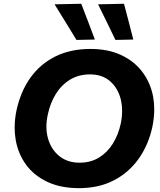

<svg xmlns="http://www.w3.org/2000/svg" viewBox="-20 -988 854 1022"><path d="M401 13.5Q303 13.5 232 -20Q161 -53.5 118.8 -111.2Q76.5 -169 63.5 -243.5Q58 -275.5 58 -309Q58 -353 67.5 -399Q89 -500 141.5 -573.8Q194 -647.5 274.8 -687.5Q355.5 -727.5 461 -727.5Q556.5 -727.5 626.5 -694.2Q696.5 -661 739.2 -603.2Q782 -545.5 795.5 -471Q801 -439 801 -405.5Q801 -360.5 791 -312.5Q770 -216 718 -142.8Q666 -69.5 586 -28Q506 13.5 401 13.5ZM403.5 -122Q462 -122 506.5 -149Q551 -176 580.5 -223.2Q610 -270.5 623 -331Q630 -365.5 630 -397.5Q630 -430 622.5 -460.5Q607.5 -519.5 565.8 -555.8Q524 -592 459 -592Q399 -592 353.2 -564.2Q307.5 -536.5 277.5 -488.2Q247.5 -440 234.5 -378.5Q227 -344.5 227 -313.5Q227 -280 236 -249.5Q253 -191.5 296.2 -156.8Q339.5 -122 403.5 -122ZM387 -775.5Q359 -821.5 330 -868.8Q301 -916 270.5 -965L412.5 -968Q431 -920.5 449 -873Q467 -825 485 -777.5ZM594.5 -775.5Q572 -822 549 -869.5Q525.5 -916.5 502 -965L640 -968L665 -873Q677 -825 689.5 -777.5Z"/></svg>

Font: Heraclito
Style: Bold Italic
Weight: 700
Italic angle: -12°
Designer: Kostas Bartsokas (font) & Cristiano Sobral (main changes)
Foundry: Kostas Bartsokas (font) & Cristiano Sobral (main changes)
Version: Version 1.00;July 8, 2020;FontCreator 13.0.0.2655 64-bit